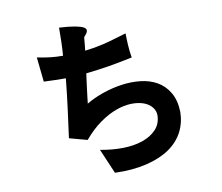

<svg xmlns="http://www.w3.org/2000/svg" viewBox="-86 -822 1171 1015"><g transform="rotate(-10 500.0 -314.5)"><path d="M373 -296Q413 -320 463.5 -337.5Q514 -355 566 -362.5Q618 -370 667.5 -364.5Q717 -359 756 -337Q795 -315 820 -273.5Q845 -232 847 -168Q846 -109 820.5 -60.5Q795 -12 745.5 22Q696 56 622 74Q548 92 451 89L394 -44Q458 -32 517 -33Q576 -34 622 -50Q668 -66 696 -96Q724 -126 725 -171Q725 -196 708.5 -216Q692 -236 663.5 -246Q635 -256 597.5 -255Q560 -254 517 -238.5Q474 -223 428.5 -191Q383 -159 339 -107L243 -133Q254 -213 264 -291Q274 -369 282 -448Q224 -448 164 -451L150 -583Q191 -575 222 -571.5Q253 -568 288 -568Q291 -604 292 -643.5Q293 -683 293 -718Q347 -715 378.5 -709Q410 -703 423.5 -695Q437 -687 435 -675.5Q433 -664 418 -649Q417 -648 417 -647Q417 -646 415 -645Q413 -620 411.5 -606Q410 -592 408 -574Q434 -577 457.5 -581Q481 -585 506.5 -591Q532 -597 562.5 -606Q593 -615 634 -627Q634 -617 634.5 -601Q635 -585 636 -567Q637 -549 639 -530.5Q641 -512 644 -496Q609 -489 579 -483Q549 -477 519 -472Q489 -467 458.5 -463Q428 -459 393 -455Q391 -441 388 -418.5Q385 -396 382 -372Q379 -348 376.5 -327Q374 -306 373 -296Z"/></g></svg>

Font: D2Coding
Style: Bold
Weight: 700
Monospace: yes
Designer: Yong-Rak Park; Jeong-Hwan Yoon; Sang-Min Lee;
Foundry: NHN Corporation
Version: Version 1.3.2; Build 20180524